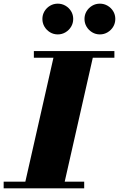

<svg xmlns="http://www.w3.org/2000/svg" viewBox="-65 -1029 650 1049"><path d="M396.6 -925.4Q396.6 -948.5 408 -967.4Q419.4 -986.3 438.4 -997.6Q457.5 -1009 480.6 -1009Q503.7 -1009 523 -997.6Q542.2 -986.3 553.6 -967.4Q565 -948.5 565 -925.4Q565 -902.3 553.6 -883.2Q542.2 -864.1 523 -852.6Q503.7 -841 480.6 -841Q457.5 -841 438.4 -852.6Q419.4 -864.1 408 -883.2Q396.6 -902.3 396.6 -925.4ZM166.6 -925.4Q166.6 -948.5 178 -967.4Q189.4 -986.3 208.4 -997.6Q227.5 -1009 250.6 -1009Q273.7 -1009 293 -997.6Q312.2 -986.3 323.6 -967.4Q335 -948.5 335 -925.4Q335 -902.3 323.6 -883.2Q312.2 -864.1 293 -852.6Q273.7 -841 250.6 -841Q227.5 -841 208.4 -852.6Q189.4 -864.1 178 -883.2Q166.6 -902.3 166.6 -925.4ZM-45 -36.5H73.5L227 -713.5H120V-750H560V-713.5H442L288.5 -36.5H395V0H-45Z"/></svg>

Font: Bodoni* 06pt Fatface
Style: Italic
Weight: 900
Italic angle: -13°
Version: Version 2.3